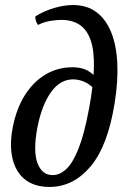

<svg xmlns="http://www.w3.org/2000/svg" viewBox="-20 -734 488 762"><path d="M176 8Q132 8 100 -8.5Q68 -25 49 -56Q30 -87 25 -131.5Q20 -176 31 -231Q46 -305 79.5 -357.5Q113 -410 161 -438.5Q209 -467 267 -467Q296 -467 316.5 -459Q337 -451 355 -433L354 -380Q338 -399 315.5 -409Q293 -419 270 -419Q218 -419 181.5 -367Q145 -315 128 -226Q111 -133 129 -86Q147 -39 189 -39Q217 -39 243 -63Q269 -87 292 -145Q315 -203 334 -306Q368 -490 340.5 -572.5Q313 -655 224 -655Q202 -655 177 -650.5Q152 -646 131 -635Q125 -643 122.5 -651Q120 -659 120 -669Q156 -691 195.5 -702.5Q235 -714 270 -714Q325 -714 362.5 -686Q400 -658 421 -606.5Q442 -555 445.5 -483.5Q449 -412 435 -325Q408 -155 339.5 -73.5Q271 8 176 8Z"/></svg>

Font: Vollkorn
Style: Italic
Weight: 400
Italic angle: -11°
Designer: Friedrich Althausen
Foundry: Friedrich Althausen
Version: Version 5.001